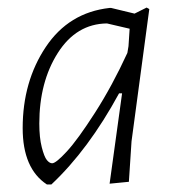

<svg xmlns="http://www.w3.org/2000/svg" viewBox="-20 -482 471 508"><path d="M270 -461H274L336 -446L368 -462L375 -458L328 -108L321 -1L270 4L303 -235H295Q214 -86 116 6H104Q40 -36 40 -143Q40 -266 101 -357.5Q162 -449 270 -461ZM84 -155Q84 -118 90.5 -92.5Q97 -67 104 -58.5Q111 -50 118 -50Q128 -50 157 -81.5Q186 -113 231.5 -184Q277 -255 317 -342L320 -360L323 -406L263 -420Q182 -419 133 -342Q84 -265 84 -155Z"/></svg>

Font: Alegreya Sans SC Light
Style: Italic
Weight: 300
Italic angle: -7°
Designer: Juan Pablo del Peral
Foundry: Huerta Tipografica
Version: Version 2.007